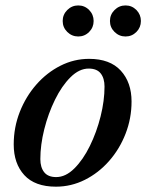

<svg xmlns="http://www.w3.org/2000/svg" viewBox="-20 -691 550 721"><path d="M392.9 -612.1Q392.9 -636.2 410.1 -653.4Q427.4 -670.6 451.4 -670.6Q475.4 -670.6 492.3 -653.4Q509.1 -636.2 509.1 -612.1Q509.1 -588.1 492.3 -571.1Q475.4 -554 451.4 -554Q427.4 -554 410.1 -571.1Q392.9 -588.1 392.9 -612.1ZM215.4 -612.1Q215.4 -636.2 232.6 -653.4Q249.9 -670.6 273.9 -670.6Q297.9 -670.6 314.8 -653.4Q331.6 -636.2 331.6 -612.1Q331.6 -588.1 314.8 -571.1Q297.9 -554 273.9 -554Q249.9 -554 232.6 -571.1Q215.4 -588.1 215.4 -612.1ZM190 10Q111 10 71.2 -33.5Q31.5 -77 31.5 -148.5Q31.5 -212.5 54.2 -270.5Q77 -328.5 116.5 -373.5Q156 -418.5 207 -444.2Q258 -470 314.5 -470Q393 -470 433.5 -425.8Q474 -381.5 474 -310Q474 -246.5 451.5 -188.8Q429 -131 389.5 -86.2Q350 -41.5 298.8 -15.8Q247.5 10 190 10ZM191 -26Q226.5 -26 259.2 -58.5Q292 -91 317.5 -143Q343 -195 357.8 -254Q372.5 -313 372.5 -366Q372.5 -397 358.2 -415.2Q344 -433.5 313 -433.5Q277.5 -433.5 244.8 -401Q212 -368.5 186.5 -316.5Q161 -264.5 146.2 -205.5Q131.5 -146.5 131.5 -93.5Q131.5 -62.5 146 -44.2Q160.5 -26 191 -26Z"/></svg>

Font: Bodoni* 06pt Medium
Style: Italic
Weight: 500
Italic angle: -13°
Version: Version 2.3